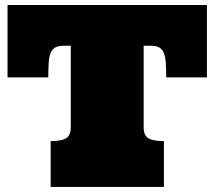

<svg xmlns="http://www.w3.org/2000/svg" viewBox="-20 -739 848 759"><path d="M797.9 -719.2V-433.1H637.2Q637.2 -465.8 635.5 -490Q633.8 -514.2 627.9 -529.1Q622.1 -543.9 610.1 -551Q598.1 -558.1 578.1 -558.1H547.9V-235.8Q547.9 -204.1 566.4 -192.6Q585 -181.2 627.9 -181.2V0H180.2V-181.2Q223.1 -181.2 241.5 -192.6Q259.8 -204.1 259.8 -235.8V-558.1H230Q210 -558.1 198 -551Q186 -543.9 179.9 -529.1Q173.8 -514.2 172.4 -490Q170.9 -465.8 170.9 -433.1H9.8V-719.2Z"/></svg>

Font: Ultra
Style: Regular
Weight: 400
Designer: Astigmatic (AOETI)
Foundry: Astigmatic (AOETI)
Version: Version 1.001